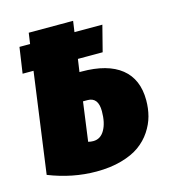

<svg xmlns="http://www.w3.org/2000/svg" viewBox="-88 -606 626 698"><g transform="rotate(-15 225.0 -257.5)"><path d="M231.9 -347.2Q329.6 -347.2 380.9 -306.2Q432.1 -265.1 432.1 -186Q432.1 -154.8 424.6 -126.5Q417 -98.1 399.2 -71.3Q381.3 -44.4 354.2 -24.9Q327.1 -5.4 285.4 6.3Q243.7 18.1 190.9 18.1Q101.1 18.1 12.2 -17.1L64 -395H22.9L37.1 -492.2H77.1L83 -533.2H250L244.1 -492.2H349.1L324.2 -395H231L224.1 -347.2ZM208 -91.8Q235.4 -91.8 250.7 -118.4Q266.1 -145 266.1 -189Q266.1 -241.2 226.1 -241.2H209L189 -94.2Q198.7 -91.8 208 -91.8Z"/></g></svg>

Font: Fira Sans Compressed ExtraBold
Style: Italic
Weight: 800
Width: 3
Italic angle: -8°
Designer: Carrois Corporate & Edenspiekermann AG
Foundry: Carrois Corporate GbR & Edenspiekermann AG
Version: Version 4.203;PS 004.203;hotconv 1.0.88;makeotf.lib2.5.64775